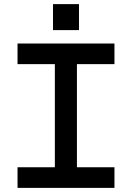

<svg xmlns="http://www.w3.org/2000/svg" viewBox="-20 -911 640 931"><path d="M65 -700V-600H246V-100H65V0H535V-100H353V-600H535V-700ZM237 -765V-891H363V-765Z"/></svg>

Font: Kode Mono SemiBold
Style: Regular
Weight: 600
Monospace: yes
Designer: Isa Ozler
Foundry: Kadena LLC
Version: Version 1.206;gftools[0.9.28]